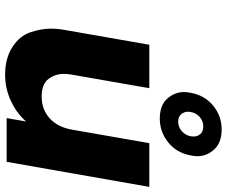

<svg xmlns="http://www.w3.org/2000/svg" viewBox="-88 -793 887 751"><g transform="rotate(90 355.5 -417.5)"><path d="M588 -720Q578 -665 537 -632Q496 -599 444 -599Q392 -599 366 -628Q340 -657 340 -694Q340 -706 343 -720Q353 -775 393.5 -808Q434 -841 486 -841Q538 -841 564.5 -812Q591 -783 591 -746Q591 -734 588 -720ZM513 -720Q514 -726 514 -731Q514 -746 504.5 -757.5Q495 -769 474 -769Q454 -769 438 -755.5Q422 -742 418 -720Q417 -714 417 -709Q417 -695 426.5 -683Q436 -671 456 -671Q477 -671 493 -685Q509 -699 513 -720ZM711 -558 613 0H442L455 -76Q423 -39 374.5 -16.5Q326 6 272 6Q208 6 164 -22.5Q120 -51 106 -93.5Q92 -136 92 -173Q92 -201 98 -232L155 -558H325L272 -255Q269 -238 269 -224Q269 -190 289 -163.5Q309 -137 358 -137Q408 -137 442.5 -168Q477 -199 487 -255L540 -558Z"/></g></svg>

Font: Fz Poppins
Style: Bold Italic
Weight: 700
Italic angle: -10°
Designer: Ninad Kale (Devanagari), Jonny Pinhorn (Latin)
Foundry: Indian Type Foundry
Version: Vit hóa bi Vntype.Com & FontZin.Com